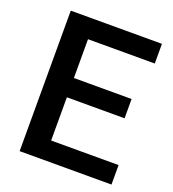

<svg xmlns="http://www.w3.org/2000/svg" viewBox="-130 -812 825 913"><g transform="rotate(20 282.5 -355.5)"><path d="M487.8 -317.4H195.8V-98.6H537.1V0H72.3V-710.9H533.7V-611.3H195.8V-415H487.8Z"/></g></svg>

Font: Roboto Medium
Style: Regular
Weight: 500
Designer: Google
Version: Version 2.134; 2016; ttfautohint (v1.6)